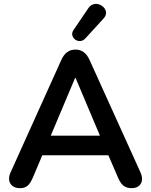

<svg xmlns="http://www.w3.org/2000/svg" viewBox="-20 -971 784 999"><path d="M520 -876C563 -923 478 -984 440 -929L362 -814C337 -777 391 -735 424 -771ZM84 8C118 8 134 -8 151 -47L200 -163H544L594 -47C610 -10 628 8 665 8C710 8 732 -27 711 -74L446 -659C429 -697 404 -713 373 -713C341 -713 316 -697 299 -659L35 -74C14 -28 37 8 84 8ZM373 -566 500 -265H244L371 -566Z"/></svg>

Font: Nunito
Style: Bold
Weight: 700
Designer: Vernon Adams
Foundry: Vernon Adams
Version: Version 3.602